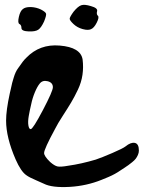

<svg xmlns="http://www.w3.org/2000/svg" viewBox="-20 -771 590 788"><path d="M68 -656Q68 -669 59 -673Q52 -678 57.5 -702Q63 -726 74 -734Q84 -742 103 -742Q106 -742 108 -742Q129 -741 148 -732Q167 -722 169 -715Q171 -708 161 -683Q149 -657 137 -649Q125 -641 98 -642Q68 -643 68 -656ZM318 -652Q297 -658 282 -672Q266 -687 266 -694Q266 -701 282 -723Q300 -745 313.5 -749.5Q327 -754 353 -746Q382 -738 378.5 -725Q375 -712 382 -706Q388 -700 377 -678Q366 -656 353 -651Q341 -646 322 -651Q321 -651 318 -652ZM495 -170Q517 -188 533.5 -184.5Q550 -181 550 -153Q550 -144 546 -135Q542 -126 537 -119.5Q532 -113 522 -105Q512 -97 506.5 -93Q501 -89 489.5 -81.5Q478 -74 475 -72Q452 -56 426 -45Q424 -44 416.5 -41Q409 -38 403 -35.5L397 -33Q335 -8 266 -4Q193 0 160 -17Q157 -19 128.5 -31Q100 -43 88 -52Q66 -67 44 -117Q5 -207 5 -276Q5 -318 20 -387Q21 -389 24.5 -406.5Q28 -424 30 -431Q32 -438 36 -451.5Q40 -465 44.5 -474.5Q49 -484 55 -492Q75 -522 88 -534Q143 -591 225 -584Q311 -577 319 -527Q323 -495 318.5 -464Q314 -433 300 -403.5Q286 -374 272 -350.5Q258 -327 237.5 -295.5Q217 -264 206 -242Q161 -159 161 -143Q161 -130 186 -106Q203 -91 215.5 -88Q228 -85 261 -91Q312 -98 373 -116Q397 -124 441 -143Q485 -162 495 -170ZM156 -319Q197 -397 197 -413Q197 -432 176 -437.5Q155 -443 143 -428Q133 -416 123 -392Q113 -368 108 -343Q102 -318 98 -295Q94 -272 96.5 -256.5Q99 -241 106 -241Q115 -241 156 -319Z"/></svg>

Font: Beth Ellen
Style: Regular
Weight: 400
Designer: Alyson Diaz
Version: Version 2.000